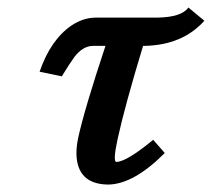

<svg xmlns="http://www.w3.org/2000/svg" viewBox="-20 -479 564 511"><path d="M233.9 -432.1H397.9Q463.4 -433.1 481.4 -459L523.9 -423.8Q465.8 -358.9 364.7 -356.9H360.8Q312 -196.3 293 -108.9Q279.8 -47.9 290 -47.9Q317.9 -49.3 387.7 -106.9L418.5 -71.8Q336.9 10.3 269.5 12.2Q191.9 12.2 184.1 -57.6Q181.6 -82 188 -111.8Q204.6 -188 260.7 -356.9H228Q200.7 -356.9 178.2 -327.6Q167 -312.5 144.5 -275.9L85.4 -288.1Q114.7 -373.5 170.9 -411.6Q201.2 -431.6 233.9 -432.1Z"/></svg>

Font: Linux Libertine Slanted O
Style: Bold Slanted
Weight: 700
Designer: Philipp H. Poll
Foundry: Philipp H. Poll
Version: Version 5.0.0